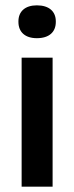

<svg xmlns="http://www.w3.org/2000/svg" viewBox="-20 -529 278 719"><path d="M189 -447V-449C189 -486 164 -509 118 -509C74 -509 49 -486 49 -449V-447C49 -409 74 -386 118 -386C164 -386 189 -409 189 -447ZM61 170H177V-313H61Z"/></svg>

Font: LT Wave Medium
Style: Regular
Weight: 500
Designer: Daniel Lyons
Version: Version 2.5 (Glyphs App)